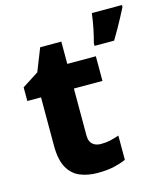

<svg xmlns="http://www.w3.org/2000/svg" viewBox="-114 -849 826 948"><g transform="rotate(-15 299.0 -375.0)"><path d="M321 -124Q347 -124 369 -129Q391 -134 414 -142V-18Q387 -6 352 2Q317 10 269 10Q218 10 178.5 -6.5Q139 -23 116.5 -63.5Q94 -104 94 -176V-423H24V-493L108 -547L154 -663H262V-549H408V-423H262V-182Q262 -153 278 -138.5Q294 -124 321 -124ZM598 -750Q586 -727 573.5 -703Q561 -679 546.5 -653.5Q532 -628 515 -600H415V-613Q419 -628 423.5 -646.5Q428 -665 432 -685Q436 -705 439 -724.5Q442 -744 444 -760H598Z"/></g></svg>

Font: Noto Sans Thai ExtraBold
Style: Regular
Weight: 800
Version: Version 2.001